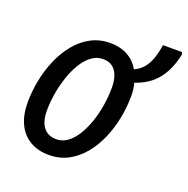

<svg xmlns="http://www.w3.org/2000/svg" viewBox="-115 -726 829 845"><g transform="rotate(20 300.0 -304.0)"><path d="M200.2 8.8Q148.9 8.8 111.6 -13.2Q74.2 -35.2 54.2 -76.7Q34.2 -118.2 34.2 -176.3Q34.2 -228 44.4 -280.5Q54.7 -333 75.2 -380.6Q95.7 -428.2 126.2 -465.8Q156.7 -503.4 197.3 -525.1Q237.8 -546.9 287.6 -546.9Q334.5 -546.9 368.9 -528.1Q403.3 -509.3 423.8 -473.6Q449.7 -484.9 466.3 -505.1Q482.9 -525.4 492.7 -553.7Q502.4 -582 507.8 -617.2H596.7L600.1 -606Q589.8 -558.1 570.6 -521.5Q551.3 -484.9 520.8 -459.2Q490.2 -433.6 445.3 -418.5Q449.7 -404.3 451.4 -389.4Q453.1 -374.5 453.1 -358.9Q453.1 -307.6 442.9 -255.4Q432.6 -203.1 412.1 -155.5Q391.6 -107.9 361.1 -71Q330.6 -34.2 290.5 -12.7Q250.5 8.8 200.2 8.8ZM208 -67.4Q235.8 -67.4 259.5 -84.7Q283.2 -102.1 301.8 -132.1Q320.3 -162.1 333.5 -200.2Q346.7 -238.3 353.5 -280.8Q360.4 -323.2 360.4 -364.7Q360.4 -395 352.3 -418.7Q344.2 -442.4 326.9 -456.1Q309.6 -469.7 281.2 -469.7Q252 -469.7 227.3 -450.9Q202.6 -432.1 183.8 -400.6Q165 -369.1 152.1 -330.3Q139.2 -291.5 132.6 -251Q126 -210.4 126 -173.3Q126 -121.6 147 -94.5Q168 -67.4 208 -67.4Z"/></g></svg>

Font: Open Sans SemiCondensed Medium
Style: Italic
Weight: 500
Width: 4
Italic angle: -12°
Designer: Monotype Design Team
Foundry: Monotype Imaging Inc.
Version: Version 3.000